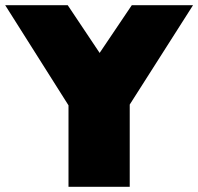

<svg xmlns="http://www.w3.org/2000/svg" viewBox="-27 -720 764 740"><path d="M237 0H473V-317L717 -700H481L357 -516L234 -700H-7L237 -314Z"/></svg>

Font: Chess Sans Black
Style: Regular
Weight: 900
Designer: Wolf Bōese
Foundry: Wolf Bōese
Version: Version 7.223;Glyphs 3.3 (3306)